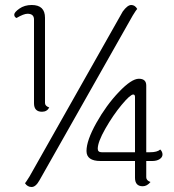

<svg xmlns="http://www.w3.org/2000/svg" viewBox="-20 -740 696 768"><path d="M116 -327V-662Q116 -685 90 -685Q75 -685 46 -668Q37 -672 37 -681.5Q37 -691 57.5 -705.5Q78 -720 107 -720Q160 -720 160 -669V-328Q160 -316 177 -310Q168 -293 148 -293Q116 -293 116 -327ZM471 -694Q490 -720 505 -720Q520 -720 529 -704Q525 -701 511 -678L138 -19Q123 8 106.5 8Q90 8 80 -7Q83 -10 98 -34ZM387 -131H520V-352Q520 -362 513 -362Q501 -362 466.5 -320.5Q432 -279 401.5 -225.5Q371 -172 371 -145Q371 -131 387 -131ZM565 -131H580Q609 -131 621 -142Q630 -133 630 -122Q630 -111 618.5 -103.5Q607 -96 589 -96H565V-31Q565 -18 582 -12Q568 5 551 5Q520 5 520 -29V-96H382Q326 -96 326 -136Q326 -178 365.5 -248.5Q405 -319 455.5 -372Q506 -425 535.5 -425Q565 -425 565 -398Z"/></svg>

Font: Laila Light
Style: Regular
Weight: 300
Designer: Hitesh Malaviya
Foundry: Indian Type Foundry
Version: Version 1.302;PS 1.0;hotconv 1.0.78;makeotf.lib2.5.61930; tt